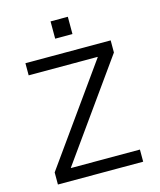

<svg xmlns="http://www.w3.org/2000/svg" viewBox="-133 -1022 929 1116"><g transform="rotate(-15 331.5 -463.5)"><path d="M75 0V-73L490 -655V-657H75V-730H588V-657L173 -75V-73H588V0ZM279 -823V-927H383V-823Z"/></g></svg>

Font: M PLUS 1
Style: Regular
Weight: 400
Designer: Coji Morishita
Foundry: UNDERFOREST DESIGN
Version: Version 1.001